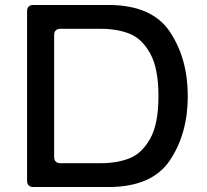

<svg xmlns="http://www.w3.org/2000/svg" viewBox="-20 -753 832 773"><path d="M736 -366Q736 -215 664 -107.5Q592 0 416 0H113Q102 0 95.5 -6.5Q89 -13 89 -24V-709Q89 -720 95.5 -726.5Q102 -733 113 -733H416Q592 -733 664 -625Q736 -517 736 -366ZM222 -96H386Q451 -96 501 -115.5Q551 -135 584.5 -194.5Q618 -254 618 -366Q618 -478 584.5 -538Q551 -598 501 -617.5Q451 -637 386 -637H222Q211 -637 204.5 -630.5Q198 -624 198 -613V-120Q198 -109 204.5 -102.5Q211 -96 222 -96Z"/></svg>

Font: Shippori Gothic B2 Bold
Style: Regular
Weight: 700
Designer: FONTDASU
Foundry: FONTDASU / Google Inc. / but / Adobe
Version: Version 1.130